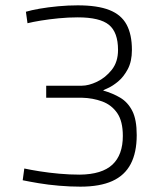

<svg xmlns="http://www.w3.org/2000/svg" viewBox="-20 -690 600 719"><path d="M281 9Q243 9 201.5 5.5Q160 2 124.5 -4Q89 -10 65 -15L71 -59Q94 -54 128.5 -48.5Q163 -43 202 -39.5Q241 -36 279 -36Q362 -37 401 -73.5Q440 -110 440 -181Q440 -236 419 -266.5Q398 -297 363 -310Q328 -323 287 -324H153V-369H286Q312 -369 343.5 -384Q375 -399 398.5 -428.5Q422 -458 422 -503Q422 -569 388 -597Q354 -625 271 -625Q236 -625 200 -621.5Q164 -618 133.5 -613Q103 -608 83 -603L77 -646Q97 -652 128.5 -657.5Q160 -663 197.5 -666.5Q235 -670 271 -670Q345 -670 389.5 -652.5Q434 -635 454 -598Q474 -561 474 -503Q474 -460 458.5 -431Q443 -402 422.5 -385Q402 -368 385 -360.5Q368 -353 366 -351Q402 -341 430.5 -324Q459 -307 475.5 -274.5Q492 -242 492 -184Q492 -119 469.5 -76Q447 -33 400.5 -12Q354 9 281 9Z"/></svg>

Font: Cairo Play Light
Style: Regular
Weight: 300
Version: Version 3.119